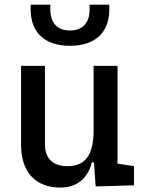

<svg xmlns="http://www.w3.org/2000/svg" viewBox="-20 -803 626 832"><path d="M242.2 9.8C311.5 9.8 361.3 -29.3 377.9 -99.6H387.2L394.5 4.9L560.5 0V-83L489.3 -93.8V-517.6H385.7V-239.3C385.7 -126.5 346.7 -83 271.5 -83C210.4 -83 174.8 -116.2 174.8 -175.8V-517.6H71.3V-175.8C71.3 -57.6 133.3 9.8 242.2 9.8ZM283.2 -604.5C391.6 -604.5 453.6 -661.6 453.6 -761.7V-782.7H368.2V-761.7C368.2 -703.6 337.9 -670.9 283.2 -670.9C228.5 -670.9 198.2 -703.6 198.2 -761.7V-782.7H112.8V-761.7C112.8 -661.6 174.8 -604.5 283.2 -604.5Z"/></svg>

Font: Cascadia Mono NF
Style: Regular
Weight: 400
Monospace: yes
Designer: Aaron Bell
Foundry: Saja Typeworks
Version: Version 2404.023